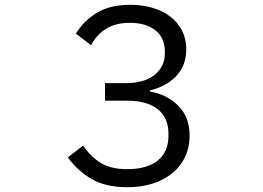

<svg xmlns="http://www.w3.org/2000/svg" viewBox="-20 -766 1096 799"><path d="M502 -420Q581 -420 623.5 -454.5Q666 -489 666 -544V-552Q666 -609 626.5 -640Q587 -671 521 -671Q462 -671 422.5 -647Q383 -623 359 -578L296 -626Q327 -678 382 -712Q437 -746 522 -746Q588 -746 641 -724Q694 -702 724.5 -660Q755 -618 755 -561Q755 -493 713.5 -449.5Q672 -406 604 -390V-385Q675 -373 722 -326Q769 -279 769 -201Q769 -138 737 -89.5Q705 -41 646 -14Q587 13 510 13Q420 13 362 -20.5Q304 -54 262 -111L326 -160Q359 -112 401 -87Q443 -62 509 -62Q592 -62 636.5 -98Q681 -134 681 -200V-210Q681 -276 636.5 -311.5Q592 -347 509 -347H417V-420Z"/></svg>

Font: PlemolJP
Style: Regular
Weight: 400
Monospace: yes
Version: v2.0.4; ttfautohint (v1.8.4.7-5d5b-dirty) -l 6 -r 45 -G 200 